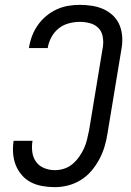

<svg xmlns="http://www.w3.org/2000/svg" viewBox="-20 -763 540 791"><path d="M206 8Q180 8 154.5 3.5Q129 -1 107.5 -12Q86 -23 70 -41.5Q54 -60 45 -82.5Q36 -105 34 -131Q32 -157 36 -182Q36 -183 36 -183Q36 -183 36 -183H114Q114 -183 114 -183Q114 -183 114 -183Q110 -160 113 -137Q116 -114 128.5 -96.5Q141 -79 162 -70.5Q183 -62 206 -62Q225 -62 244 -68Q263 -74 278.5 -87Q294 -100 306 -117Q318 -134 326 -151.5Q334 -169 338.5 -188Q343 -207 347 -226L404 -571Q407 -592 403 -613Q399 -634 385 -648Q371 -662 350.5 -667.5Q330 -673 309 -673Q287 -673 264 -667Q241 -661 222.5 -646.5Q204 -632 192.5 -611Q181 -590 177 -568Q177 -567 177 -566Q177 -565 177 -565H99Q99 -566 99.5 -567.5Q100 -569 100 -570Q104 -594 113 -617Q122 -640 136.5 -660.5Q151 -681 171 -697.5Q191 -714 214 -724.5Q237 -735 261 -739Q285 -743 309 -743Q334 -743 359.5 -739Q385 -735 407 -725Q429 -715 446.5 -698Q464 -681 473 -658.5Q482 -636 483.5 -610.5Q485 -585 480 -559L423 -214Q419 -187 411 -160Q403 -133 389.5 -107.5Q376 -82 357 -59.5Q338 -37 313 -21.5Q288 -6 260.5 1Q233 8 206 8Z"/></svg>

Font: Iosevka Curly Oblique
Style: Regular
Weight: 400
Italic angle: -9°
Monospace: yes
Designer: Belleve Invis
Foundry: Belleve Invis
Version: Version 11.1.0; ttfautohint (v1.8.3)